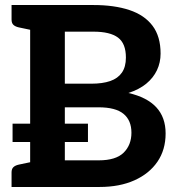

<svg xmlns="http://www.w3.org/2000/svg" viewBox="-20 -744 706 764"><path d="M100 0V-724H352Q435 -724 495 -704Q555 -684 587 -641.5Q619 -599 619 -531Q619 -495 604.5 -464.5Q590 -434 562 -411Q534 -388 491 -374Q565 -357 602 -317Q639 -277 639 -213Q639 -148 606.5 -100.5Q574 -53 515 -26.5Q456 0 376 0ZM238 -106H373Q441 -106 472 -136.5Q503 -167 503 -216Q503 -265 471.5 -291Q440 -317 372 -317H238ZM238 -411H344Q388 -411 418.5 -421.5Q449 -432 465 -455Q481 -478 481 -515Q481 -571 449.5 -594.5Q418 -618 352 -618H238ZM26 0V-58Q26 -72 33.5 -79Q41 -86 55 -89L112 -101L125 0ZM125 -724 112 -623 55 -635Q41 -638 33.5 -645Q26 -652 26 -666V-724ZM30 -179V-252H330V-179Z"/></svg>

Font: Aleo
Style: Bold
Weight: 700
Designer: Alessio Laiso
Foundry: Alessio Laiso
Version: Version 2.001;gftools[0.9.29]